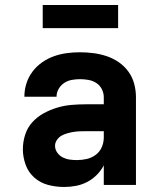

<svg xmlns="http://www.w3.org/2000/svg" viewBox="-20 -736 640 764"><path d="M235 8Q203 8 172 0Q141 -8 117 -29Q93 -50 82 -80.5Q71 -111 71 -142Q71 -171 80 -199.5Q89 -228 108.5 -249.5Q128 -271 153.5 -285Q179 -299 207 -307.5Q235 -316 264 -318.5Q293 -321 322 -321H393V-349Q393 -366 385 -381.5Q377 -397 363 -406Q349 -415 332 -418Q315 -421 298 -421Q282 -421 265.5 -418Q249 -415 235.5 -406Q222 -397 213.5 -382.5Q205 -368 205 -351H77Q77 -378 85 -403.5Q93 -429 109 -450.5Q125 -472 147 -487.5Q169 -503 194 -512Q219 -521 245.5 -524.5Q272 -528 298 -528Q325 -528 352 -524.5Q379 -521 404.5 -512.5Q430 -504 452.5 -488.5Q475 -473 491 -451Q507 -429 514 -402.5Q521 -376 521 -349V0H393V-78Q382 -57 365 -40Q348 -23 327 -12Q306 -1 282.5 3.5Q259 8 235 8ZM286 -99Q306 -99 325.5 -103.5Q345 -108 361 -120Q377 -132 385 -150.5Q393 -169 393 -189V-214H322Q310 -214 297 -213.5Q284 -213 272 -211Q260 -209 247.5 -205.5Q235 -202 224.5 -196Q214 -190 206.5 -179Q199 -168 199 -156Q199 -141 208 -128.5Q217 -116 230 -109.5Q243 -103 257.5 -101Q272 -99 286 -99ZM150 -624V-716H450V-624Z"/></svg>

Font: Iosevka Custom XBdEx
Style: Regular
Weight: 800
Width: 7
Monospace: yes
Designer: Belleve Invis
Foundry: Belleve Invis
Version: Version 11.2.4; ttfautohint (v1.8.4)